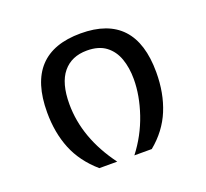

<svg xmlns="http://www.w3.org/2000/svg" viewBox="-95 -623 790 736"><g transform="rotate(-20 300.0 -255.0)"><path d="M192 0Q131 -53 104 -119.5Q77 -186 77 -269Q77 -510 301 -510Q523 -510 523 -271Q523 -186 495 -118Q467 -50 406 0H335Q383 -62 408 -135.5Q433 -209 433 -276Q433 -322 420 -359Q407 -396 378 -418Q349 -440 301 -440Q238 -440 203 -397.5Q168 -355 168 -270Q168 -131 265 0Z"/></g></svg>

Font: PlemolJP35 Console
Style: Regular
Weight: 400
Version: v2.0.3; ttfautohint (v1.8.4.7-5d5b-dirty) -l 6 -r 45 -G 200 